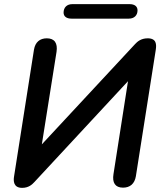

<svg xmlns="http://www.w3.org/2000/svg" viewBox="-20 -898 786 927"><path d="M87 9C118 9 135 -7 146 -19L598 -506L528 -58C521 -16 536 8 574 8C608 8 630 -11 636 -47L732 -657C736 -683 736 -713 693 -713C661 -713 643 -697 632 -685L182 -201L253 -648C259 -689 244 -713 206 -713C173 -713 150 -695 144 -658L48 -47C44 -24 45 9 87 9ZM325 -808H602C628 -808 644 -824 644 -848C644 -867 630 -878 606 -878H329C303 -878 287 -862 287 -837C287 -819 301 -808 325 -808Z"/></svg>

Font: SN Pro Semibold
Style: Italic
Weight: 600
Italic angle: -9°
Designer: Tobias Whetton
Foundry: Supernotes
Version: Version 1.001;Glyphs 3.2 (3249)